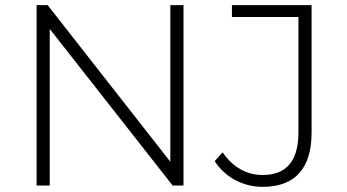

<svg xmlns="http://www.w3.org/2000/svg" viewBox="-20 -720 1346 745"><path d="M122 0V-700H165L664 -63H641V-700H692V0H650L150 -637H173V0ZM999 5Q942 5 892.5 -21.5Q843 -48 813 -95L844 -129Q873 -86 912.5 -63.5Q952 -41 999 -41Q1138 -41 1138 -206V-654H880V-700H1189V-206Q1189 -101 1141 -48Q1093 5 999 5Z"/></svg>

Font: Modern
Style: Regular
Weight: 300
Designer: Julieta Ulanovsky
Foundry: Julieta Ulanovsky
Version: Version 8.000